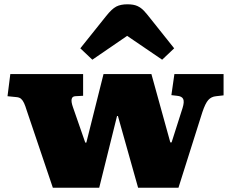

<svg xmlns="http://www.w3.org/2000/svg" viewBox="-20 -874 1066 894"><path d="M226 0 104 -361Q98 -381 92 -394Q86 -407 78 -414Q70 -421 55 -422L15 -426L28 -529H367V-428L330 -426Q316 -425 313.5 -412Q311 -399 320 -374L377 -210H382L462 -529H685L773 -211H779L830 -371Q839 -400 833 -413Q827 -426 804 -428L778 -431L792 -529H1021V-430L986 -426Q964 -424 950 -408.5Q936 -393 922 -351L811 0H623L529 -334H525L442 0ZM410 -596 354 -649 474 -799Q501 -833 521.5 -843.5Q542 -854 573 -854Q602 -854 619.5 -846Q637 -838 650.5 -823.5Q664 -809 681 -787L791 -649L735 -596L572 -707Z"/></svg>

Font: Literata Variable Black
Style: Regular
Weight: 900
Designer: Latin by Veronika Burian and Jose Scaglione. Greek by Irene Vlachou. Cyrillic by Vera Evstafieva.
Foundry: TypeTogether
Version: Version 3.021